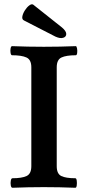

<svg xmlns="http://www.w3.org/2000/svg" viewBox="-20 -884 410 907"><path d="M39 3Q33 3 31 -8Q29 -19 31 -30.5Q33 -42 39 -42Q83 -42 105.5 -52.5Q128 -63 128 -99V-566Q128 -602 105 -612.5Q82 -623 37 -623Q32 -623 30 -633.5Q28 -644 30 -655Q32 -666 37 -666Q112 -663 187 -663Q263 -663 338 -666Q342 -666 344 -655Q346 -644 344.5 -633.5Q343 -623 338 -623Q293 -623 270.5 -612.5Q248 -602 248 -566V-99Q248 -63 269.5 -52.5Q291 -42 336 -42Q341 -42 342.5 -30.5Q344 -19 342.5 -8Q341 3 336 3Q261 0 187 0Q113 0 39 3ZM242 -711 94 -787Q83 -792 85.5 -806Q88 -820 97.5 -835Q107 -850 118.5 -858.5Q130 -867 137 -862L273 -754Q293 -737 293 -723.5Q293 -710 278.5 -705.5Q264 -701 242 -711Z"/></svg>

Font: Junicode SmExp
Style: Bold
Weight: 700
Width: 6
Designer: Peter S. Baker
Version: Version 2.205; ttfautohint (v1.8.4)